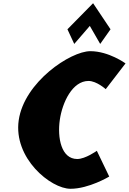

<svg xmlns="http://www.w3.org/2000/svg" viewBox="-20 -1158 800 1193"><path d="M399 -976 441.3 -885 538.1 -997 602.6 -885 666.8 -976 558.4 -1138ZM460 -170C360.4 -170 335.6 -302 351.6 -413C367.5 -523 430.3 -655 529.9 -655C580.6 -655 636.9 -604 636.9 -604L760 -764C760 -764 655.9 -840 541.3 -840C417.9 -840 130.5 -648 96.3 -411C62.3 -175 295.2 15 418.1 15C532.7 15 658.7 -61 658.7 -61L581.7 -221C581.7 -221 510.7 -170 460 -170Z"/></svg>

Font: Blink
Style: WideObl
Weight: 400
Designer: Mew Too
Foundry: Cannot Into Space Fonts
Version: Version 001.000